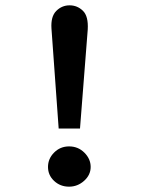

<svg xmlns="http://www.w3.org/2000/svg" viewBox="-20 -690 540 720"><path d="M200 -208 173 -583Q170 -628 191 -649Q212 -670 241 -670Q270 -670 291 -649.5Q312 -629 309 -579L280 -208ZM239 10Q206 10 183 -11.5Q160 -33 160 -64Q160 -95 183 -118Q206 -141 239 -141Q273 -141 296.5 -117.5Q320 -94 320 -64Q320 -34 295.5 -12Q271 10 239 10Z"/></svg>

Font: Inconsolata
Style: Bold
Weight: 700
Monospace: yes
Designer: Raph Levien, Cyreal, Brenton Simpson
Foundry: Raph Levien, Cyreal, Google
Version: Version 3.100; ttfautohint (v1.8.4.7-5d5b)